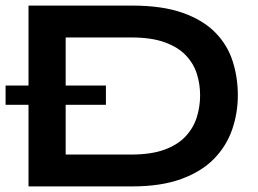

<svg xmlns="http://www.w3.org/2000/svg" viewBox="-25 -667 924 687"><path d="M447 -647Q556 -647 629 -621Q702 -595 745.5 -550.5Q789 -506 807.5 -448Q826 -390 826 -326Q826 -262 805.5 -203Q785 -144 740.5 -98.5Q696 -53 623.5 -26.5Q551 0 447 0H77V-647ZM210 -114H444Q516 -114 563.5 -131.5Q611 -149 639 -179Q667 -209 679 -247Q691 -285 691 -326Q691 -367 679 -404Q667 -441 639 -470Q611 -499 563.5 -516Q516 -533 444 -533H210ZM-5 -361H354V-292H-5Z"/></svg>

Font: Syne
Style: Bold
Weight: 700
Designer: Lucas Descroix
Foundry: Bonjour Monde
Version: Version 2.200